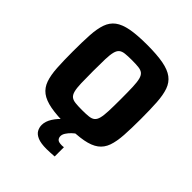

<svg xmlns="http://www.w3.org/2000/svg" viewBox="-242 -842 1187 1187"><g transform="rotate(45 351.5 -248.0)"><path d="M351 8Q264.5 8 209 -2.4Q153.5 -12.9 122 -36.6Q90.6 -60.3 76.4 -100.7Q62.2 -141.2 58.6 -201.2Q55 -261.3 55 -344Q55 -426.7 58.6 -486.8Q62.2 -546.8 76.4 -587.3Q90.6 -627.7 122 -651.4Q153.5 -675.1 209 -685.6Q264.5 -696 351 -696Q437.4 -696 493 -685.6Q548.5 -675.1 580.1 -651.4Q611.8 -627.7 626.1 -587.3Q640.3 -546.8 644.1 -486.8Q647.9 -426.7 647.9 -344Q647.9 -261.3 644.1 -201.2Q640.3 -141.2 626.1 -100.7Q611.8 -60.3 580.1 -36.6Q548.5 -12.9 493 -2.4Q437.4 8 351 8ZM351 -125.6Q386.7 -125.6 409.5 -128.2Q432.4 -130.7 445.2 -141.1Q458.1 -151.6 464.2 -174.7Q470.3 -197.9 471.9 -238.9Q473.5 -279.8 473.5 -344Q473.5 -408.2 471.9 -449.1Q470.3 -490.1 464.2 -513.3Q458.1 -536.4 445.2 -546.9Q432.4 -557.3 409.5 -559.8Q386.7 -562.4 351 -562.4Q315.8 -562.4 293 -559.8Q270.1 -557.3 257.2 -546.9Q244.2 -536.4 238.2 -513.3Q232.1 -490.1 230.8 -449.1Q229.5 -408.2 229.5 -344Q229.5 -279.8 230.8 -238.9Q232.1 -197.9 238.2 -174.7Q244.2 -151.6 257.2 -141.1Q270.1 -130.7 293 -128.2Q315.8 -125.6 351 -125.6ZM366.5 200Q316.7 200 289.2 188.3Q261.7 176.7 250.9 157.3Q240.1 138 240.1 115.5Q240.1 84 261.1 50.8Q282.1 17.6 315.1 -10L433.8 0Q420.8 7.7 406.3 21.7Q391.8 35.7 381.3 51.7Q370.8 67.8 370.8 82.5Q370.8 97.6 380.1 107.4Q389.3 117.2 417.8 117.2Q420.3 117.2 424.9 116.9Q429.5 116.6 434.8 115.6V196.6Q420.6 197.6 401.8 198.8Q383.1 200 366.5 200Z"/></g></svg>

Font: Saira Thin
Style: Regular
Weight: 100
Designer: Hector Gatti with collaboration of the Omnibus-Type team
Foundry: Omnibus-Type
Version: Version 1.101